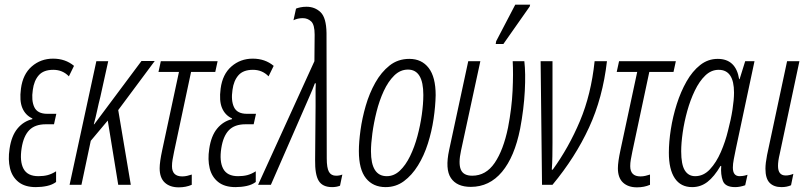

<svg xmlns="http://www.w3.org/2000/svg" viewBox="-20 -794 3475 825"><path d="M134 10Q87 10 59.5 -12Q32 -34 23 -71Q14 -108 21 -154Q29 -210 55 -241.5Q81 -273 119 -282V-285Q89 -299 76 -330Q63 -361 70 -413Q78 -475 116.5 -508.5Q155 -542 208 -542Q261 -542 298 -511L276 -466Q249 -494 209 -494Q167 -494 146.5 -470.5Q126 -447 121 -408Q114 -362 127.5 -333.5Q141 -305 183 -305H222L212 -260H177Q130 -260 105.5 -234.5Q81 -209 73 -158Q64 -101 81 -69Q98 -37 145 -37Q167 -37 184.5 -41.5Q202 -46 221 -58V-12Q205 0 182 5Q159 10 134 10Z M279 0 394 -531H445L411 -377Q404 -350 397.5 -319.5Q391 -289 383 -260H385L588 -532H645L488 -321L542 0H488L443 -276L370 -189L330 0Z M748 11Q710 11 688 -9.5Q666 -30 666 -71Q666 -98 677 -149L749 -485H661L671 -531H915L905 -485H801L728 -142Q724 -122 721.5 -108Q719 -94 719 -80Q719 -36 763 -36Q774 -36 784.5 -38.5Q795 -41 804 -44V0Q779 11 748 11Z M992 10Q945 10 917.5 -12Q890 -34 881 -71Q872 -108 879 -154Q887 -210 913 -241.5Q939 -273 977 -282V-285Q947 -299 934 -330Q921 -361 928 -413Q936 -475 974.5 -508.5Q1013 -542 1066 -542Q1119 -542 1156 -511L1134 -466Q1107 -494 1067 -494Q1025 -494 1004.5 -470.5Q984 -447 979 -408Q972 -362 985.5 -333.5Q999 -305 1041 -305H1080L1070 -260H1035Q988 -260 963.5 -234.5Q939 -209 931 -158Q922 -101 939 -69Q956 -37 1003 -37Q1025 -37 1042.5 -41.5Q1060 -46 1079 -58V-12Q1063 0 1040 5Q1017 10 992 10Z M1407 10Q1366 10 1349.5 -17Q1333 -44 1334 -107L1336 -339Q1336 -367 1336 -383.5Q1336 -400 1336 -411Q1336 -422 1337 -436H1333Q1328 -422 1322 -408Q1316 -394 1310 -380L1144 0H1089L1331 -531L1332 -645Q1332 -688 1317 -702Q1302 -716 1281 -716Q1259 -716 1241 -707L1252 -757Q1259 -760 1271 -762.5Q1283 -765 1297 -765Q1333 -765 1357.5 -741.5Q1382 -718 1383 -652L1384 -114Q1384 -72 1393.5 -55.5Q1403 -39 1424 -39Q1439 -39 1451 -44L1441 4Q1426 10 1407 10Z M1637 10Q1583 10 1552.5 -28Q1522 -66 1522 -145Q1522 -183 1529 -234.5Q1536 -286 1551.5 -339.5Q1567 -393 1592.5 -438.5Q1618 -484 1654 -512.5Q1690 -541 1739 -541Q1792 -541 1822 -502Q1852 -463 1852 -385Q1851 -337 1843 -283Q1835 -229 1818.5 -177Q1802 -125 1776 -83Q1750 -41 1715.5 -15.5Q1681 10 1637 10ZM1642 -37Q1673 -37 1698 -60.5Q1723 -84 1742 -123Q1761 -162 1773.5 -208.5Q1786 -255 1792.5 -301.5Q1799 -348 1799 -386Q1799 -495 1733 -495Q1700 -495 1674 -469.5Q1648 -444 1629 -403Q1610 -362 1598 -314Q1586 -266 1580 -221Q1574 -176 1574 -144Q1574 -37 1642 -37Z M2003 9Q1943 9 1917.5 -29Q1892 -67 1910 -150L1992 -531H2044L1961 -147Q1949 -92 1960 -65.5Q1971 -39 2009 -39Q2068 -39 2105.5 -94Q2143 -149 2163 -246Q2179 -329 2182.5 -404Q2186 -479 2183 -531H2233Q2239 -480 2235 -403Q2231 -326 2215 -241Q2191 -120 2137 -55.5Q2083 9 2003 9ZM2110 -605 2112 -617 2194 -774H2258L2256 -766L2143 -605Z M2309 0 2303 -531H2354V-180Q2354 -155 2353.5 -122.5Q2353 -90 2351 -65H2355Q2424 -160 2472 -274Q2520 -388 2535 -531H2588Q2570 -374 2511 -246Q2452 -118 2354 0Z M2717 11Q2679 11 2657 -9.5Q2635 -30 2635 -71Q2635 -98 2646 -149L2718 -485H2630L2640 -531H2884L2874 -485H2770L2697 -142Q2693 -122 2690.5 -108Q2688 -94 2688 -80Q2688 -36 2732 -36Q2743 -36 2753.5 -38.5Q2764 -41 2773 -44V0Q2748 11 2717 11Z M2954 10Q2905 10 2879.5 -28Q2854 -66 2854 -138Q2854 -184 2862.5 -238.5Q2871 -293 2888 -346.5Q2905 -400 2930 -444Q2955 -488 2988.5 -514.5Q3022 -541 3064 -541Q3142 -541 3156 -454H3158L3182 -531H3222L3142 -155Q3137 -131 3133 -110Q3129 -89 3129 -74Q3129 -37 3158 -37Q3163 -37 3171.5 -38Q3180 -39 3192 -43L3182 2Q3159 10 3139 10Q3096 10 3086 -17Q3076 -44 3079 -81H3076Q3049 -35 3020 -12.5Q2991 10 2954 10ZM2967 -37Q3003 -37 3030.5 -66.5Q3058 -96 3077.5 -141Q3097 -186 3108 -232Q3121 -281 3127.5 -323.5Q3134 -366 3134 -396Q3134 -494 3068 -494Q3036 -494 3010.5 -469.5Q2985 -445 2965.5 -404.5Q2946 -364 2933 -317Q2920 -270 2913.5 -224.5Q2907 -179 2907 -144Q2907 -87 2922.5 -62Q2938 -37 2967 -37Z M3338 10Q3305 10 3287 -8.5Q3269 -27 3269 -69Q3269 -92 3276 -128L3362 -531H3415L3330 -131Q3323 -102 3323 -81Q3323 -40 3356 -40Q3372 -40 3389 -47L3379 2Q3361 10 3338 10Z"/></svg>

Font: Noto Sans ExtraCondensed Light
Style: Italic
Weight: 300
Width: 2
Italic angle: -12°
Designer: Monotype Design Team
Foundry: Monotype Imaging Inc.
Version: Version 2.013; ttfautohint (v1.8.4.7-5d5b)